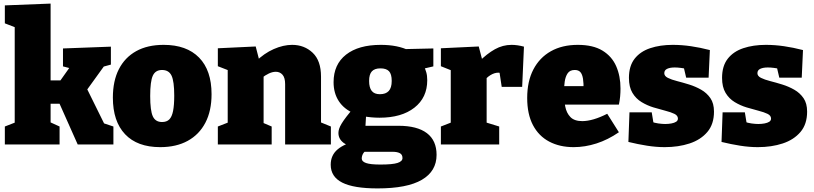

<svg xmlns="http://www.w3.org/2000/svg" viewBox="-20 -805 4534 1070"><path d="M7 0V-100L84 -130L62 -95V-669L74 -649L7 -675V-775L262 -785V-330L231 -357H349L302 -336L375 -439L389 -420L331 -435V-535L598 -545V-445L521 -424L572 -453L450 -284L454 -332L569 -99L543 -123L612 -100V0H413L307 -238L333 -227H231L262 -238V-95L244 -131L312 -100V0Z M892 -555Q1020 -555 1089.5 -484Q1159 -413 1159 -280Q1159 -187 1124.5 -121Q1090 -55 1026 -20Q962 15 873 15Q745 15 677 -57Q609 -129 609 -261Q609 -354 642.5 -419.5Q676 -485 739 -520Q802 -555 892 -555ZM883 -415Q846 -415 831.5 -383Q817 -351 817 -270Q817 -189 831.5 -157Q846 -125 883 -125Q909 -125 923.5 -139.5Q938 -154 944.5 -186.5Q951 -219 951 -272Q951 -352 936 -383.5Q921 -415 883 -415Z M1194 0V-100L1271 -130L1249 -103V-436L1271 -406L1194 -436V-536L1405 -546L1429 -453L1404 -461Q1452 -508 1505.5 -531.5Q1559 -555 1608 -555Q1676 -555 1722.5 -511Q1769 -467 1769 -378V-103L1753 -129L1824 -100V0H1569V-336Q1569 -372 1554.5 -388.5Q1540 -405 1517 -405Q1499 -405 1478.5 -395.5Q1458 -386 1437 -369L1449 -395V-99L1433 -126L1494 -100V0Z M2084 245Q1951 245 1887 212.5Q1823 180 1823 113Q1823 60 1861.5 27.5Q1900 -5 1975 -22L1972 19Q1926 14 1896 -8Q1866 -30 1866 -64Q1866 -75 1870 -87.5Q1874 -100 1884 -116.5Q1894 -133 1910.5 -154.5Q1927 -176 1952 -205L1953 -173Q1897 -197 1868 -241.5Q1839 -286 1839 -347Q1839 -446 1908.5 -500.5Q1978 -555 2102 -555Q2197 -555 2261 -523L2218 -531L2395 -535V-435L2330 -420L2342 -437Q2350 -421 2355.5 -402.5Q2361 -384 2361 -358Q2361 -261 2289.5 -205Q2218 -149 2095 -149Q2048 -149 2000 -158L2021 -176L2016 -92L1996 -104H2201Q2305 -104 2359 -63Q2413 -22 2413 58Q2413 149 2331 197Q2249 245 2084 245ZM2100 112Q2168 112 2195.5 103Q2223 94 2223 76Q2223 56 2208 48.5Q2193 41 2170 41H1981L2023 31Q1996 50 1996 79Q1996 95 2020 103.5Q2044 112 2100 112ZM2097 -280Q2130 -280 2146.5 -298Q2163 -316 2163 -354Q2163 -392 2148 -408Q2133 -424 2100 -424Q2068 -424 2052.5 -407.5Q2037 -391 2037 -354Q2037 -317 2051.5 -298.5Q2066 -280 2097 -280Z M2437 0V-100L2509 -128L2492 -100V-437L2512 -406L2437 -436V-536L2648 -546L2672 -454L2647 -459Q2694 -506 2738 -530.5Q2782 -555 2831 -555Q2863 -555 2900 -545L2890 -321H2776L2759 -433L2776 -396Q2772 -398 2767 -399Q2762 -400 2757 -400Q2735 -400 2712 -385.5Q2689 -371 2677 -351L2692 -402V-100L2671 -128L2762 -100V0Z M3177 15Q3099 15 3040.5 -16Q2982 -47 2950 -108Q2918 -169 2918 -259Q2918 -352 2952.5 -418Q2987 -484 3050 -519.5Q3113 -555 3200 -555Q3285 -555 3337.5 -523Q3390 -491 3414 -436Q3438 -381 3438 -312Q3438 -290 3436 -267.5Q3434 -245 3429 -222H3083V-325H3263L3232 -303Q3233 -341 3229 -366Q3225 -391 3214.5 -403Q3204 -415 3183 -415Q3156 -415 3143.5 -396.5Q3131 -378 3127 -349.5Q3123 -321 3123 -290Q3123 -248 3130 -211.5Q3137 -175 3159 -152.5Q3181 -130 3225 -130Q3254 -130 3289.5 -140.5Q3325 -151 3364 -171L3429 -68Q3368 -26 3304 -5.5Q3240 15 3177 15Z M3682 -397Q3682 -381 3702 -371Q3722 -361 3753.5 -353Q3785 -345 3820.5 -334Q3856 -323 3887.5 -305Q3919 -287 3939 -258Q3959 -229 3959 -183Q3959 -113 3922 -69.5Q3885 -26 3823 -5.5Q3761 15 3684 15Q3637 15 3586 7Q3535 -1 3482 -14L3488 -179H3612L3625 -100L3610 -127Q3627 -120 3649 -117Q3671 -114 3687 -114Q3705 -114 3721.5 -117Q3738 -120 3748 -126.5Q3758 -133 3758 -144Q3758 -161 3738.5 -170.5Q3719 -180 3687.5 -188Q3656 -196 3621.5 -206.5Q3587 -217 3555.5 -236Q3524 -255 3504.5 -287.5Q3485 -320 3485 -371Q3485 -437 3516.5 -477.5Q3548 -518 3603.5 -536.5Q3659 -555 3729 -555Q3779 -555 3830.5 -547.5Q3882 -540 3936 -526L3929 -372H3804L3786 -449L3812 -420Q3770 -429 3740 -429Q3714 -429 3698 -421.5Q3682 -414 3682 -397Z M4201 -397Q4201 -381 4221 -371Q4241 -361 4272.5 -353Q4304 -345 4339.5 -334Q4375 -323 4406.5 -305Q4438 -287 4458 -258Q4478 -229 4478 -183Q4478 -113 4441 -69.5Q4404 -26 4342 -5.5Q4280 15 4203 15Q4156 15 4105 7Q4054 -1 4001 -14L4007 -179H4131L4144 -100L4129 -127Q4146 -120 4168 -117Q4190 -114 4206 -114Q4224 -114 4240.5 -117Q4257 -120 4267 -126.5Q4277 -133 4277 -144Q4277 -161 4257.5 -170.5Q4238 -180 4206.5 -188Q4175 -196 4140.5 -206.5Q4106 -217 4074.5 -236Q4043 -255 4023.5 -287.5Q4004 -320 4004 -371Q4004 -437 4035.5 -477.5Q4067 -518 4122.5 -536.5Q4178 -555 4248 -555Q4298 -555 4349.5 -547.5Q4401 -540 4455 -526L4448 -372H4323L4305 -449L4331 -420Q4289 -429 4259 -429Q4233 -429 4217 -421.5Q4201 -414 4201 -397Z"/></svg>

Font: Bitter Thin Black
Style: Regular
Weight: 900
Version: Version 3.020